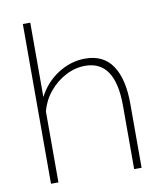

<svg xmlns="http://www.w3.org/2000/svg" viewBox="-82 -797 734 864"><g transform="rotate(-10 285.0 -365.0)"><path d="M495 0H461V-290Q461 -496 324 -496Q278 -496 235 -473.5Q192 -451 160 -412.5Q128 -374 115 -325V0H81V-730H115V-390Q147 -453 205.5 -490.5Q264 -528 330 -528Q413 -528 454 -467Q495 -406 495 -294Z"/></g></svg>

Font: Raleway ExtraLight
Style: Regular
Weight: 200
Designer: Matt McInerney, Pablo Impallari, Rodrigo Fuenzalida
Foundry: Matt McInerney, Pablo Impallari, Rodrigo Fuenzalida
Version: Version 4.026